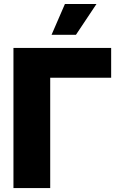

<svg xmlns="http://www.w3.org/2000/svg" viewBox="-20 -949 607 969"><path d="M541 -556.6H233.4V0H47.9V-707H541ZM307.6 -928.7H466.8L363.3 -773.4H240.2Z"/></svg>

Font: Pretendard GOV Black
Style: Regular
Weight: 900
Designer: Base glyphs from Inter by Rasmus Andersson; Hangeul glyphs from Noto Sans CJK(Source Han Sans) by Jang Soo-young and Kan
Foundry: Kil Hyung-jin
Version: Version 1.309